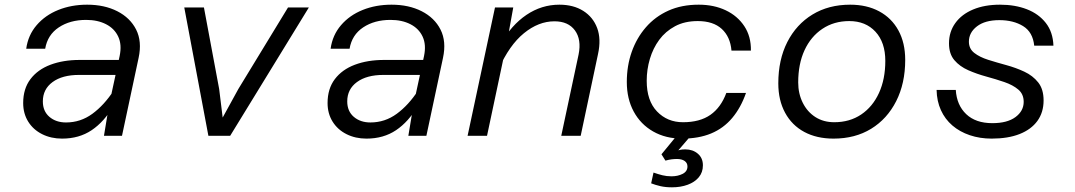

<svg xmlns="http://www.w3.org/2000/svg" viewBox="-20 -580 4590 820"><path d="M424 0 446 -133 491 -341Q501 -389 485 -423.5Q469 -458 433 -476.5Q397 -495 348 -495Q279 -495 231 -463Q183 -431 173 -372H92Q100 -430 136.5 -472.5Q173 -515 229 -537.5Q285 -560 352 -560Q426 -560 481 -532Q536 -504 561.5 -453.5Q587 -403 572 -333L501 0ZM245 12Q198 12 160 -7Q122 -26 100.5 -60.5Q79 -95 79 -140Q79 -201 110 -242Q141 -283 195.5 -303.5Q250 -324 320 -324H501L487 -260H317Q246 -260 204.5 -229.5Q163 -199 163 -147Q163 -105 191 -81Q219 -57 262 -57Q324 -57 374.5 -94Q425 -131 466 -194L464 -127Q425 -60 371.5 -24Q318 12 245 12Z M870 0 767 -548H851L916 -200L931 -78L998 -200L1210 -548H1299L963 0Z M1724 0 1746 -133 1791 -341Q1801 -389 1785 -423.5Q1769 -458 1733 -476.5Q1697 -495 1648 -495Q1579 -495 1531 -463Q1483 -431 1473 -372H1392Q1400 -430 1436.5 -472.5Q1473 -515 1529 -537.5Q1585 -560 1652 -560Q1726 -560 1781 -532Q1836 -504 1861.5 -453.5Q1887 -403 1872 -333L1801 0ZM1545 12Q1498 12 1460 -7Q1422 -26 1400.5 -60.5Q1379 -95 1379 -140Q1379 -201 1410 -242Q1441 -283 1495.5 -303.5Q1550 -324 1620 -324H1801L1787 -260H1617Q1546 -260 1504.5 -229.5Q1463 -199 1463 -147Q1463 -105 1491 -81Q1519 -57 1562 -57Q1624 -57 1674.5 -94Q1725 -131 1766 -194L1764 -127Q1725 -60 1671.5 -24Q1618 12 1545 12Z M2377 0 2451 -347Q2464 -411 2435.5 -450Q2407 -489 2348 -489Q2280 -489 2217.5 -438Q2155 -387 2110 -285L2117 -391Q2164 -473 2228.5 -516.5Q2293 -560 2369 -560Q2429 -560 2471 -533.5Q2513 -507 2530.5 -460Q2548 -413 2534 -349L2460 0ZM1977 0 2094 -548H2172L2148 -415L2060 0Z M2893 12Q2823 12 2769.5 -18.5Q2716 -49 2686.5 -103.5Q2657 -158 2657 -230Q2657 -299 2678 -358.5Q2699 -418 2738.5 -463.5Q2778 -509 2834.5 -534.5Q2891 -560 2964 -560Q3029 -560 3079.5 -536Q3130 -512 3159 -468Q3188 -424 3187 -364H3104Q3099 -423 3062.5 -456.5Q3026 -490 2960 -490Q2904 -490 2863 -468Q2822 -446 2795.5 -410Q2769 -374 2755.5 -328.5Q2742 -283 2742 -235Q2742 -150 2786 -104Q2830 -58 2897 -58Q2969 -58 3014 -89.5Q3059 -121 3082 -183H3166Q3144 -120 3107 -76Q3070 -32 3017 -10Q2964 12 2893 12ZM2850 220Q2822 220 2800.5 215Q2779 210 2761 203L2771 157Q2791 164 2809 168.5Q2827 173 2848 173Q2875 173 2895.5 162.5Q2916 152 2916 131Q2916 116 2904 107.5Q2892 99 2871 99Q2860 99 2848 100.5Q2836 102 2822 106L2805 79L2888 -22L2932 -2L2877 62Q2888 59 2894 58.5Q2900 58 2907 58Q2939 58 2960.5 76.5Q2982 95 2982 126Q2982 156 2964.5 177Q2947 198 2917 209Q2887 220 2850 220Z M3540 12Q3468 12 3415 -16.5Q3362 -45 3333 -98.5Q3304 -152 3304 -224Q3304 -325 3342.5 -400.5Q3381 -476 3450 -518Q3519 -560 3611 -560Q3682 -560 3735 -531.5Q3788 -503 3817 -450Q3846 -397 3846 -324Q3846 -224 3807.5 -148Q3769 -72 3700.5 -30Q3632 12 3540 12ZM3543 -58Q3609 -58 3658 -91Q3707 -124 3734 -183Q3761 -242 3761 -320Q3761 -399 3719 -444.5Q3677 -490 3607 -490Q3542 -490 3492.5 -457Q3443 -424 3416 -365.5Q3389 -307 3389 -228Q3389 -180 3408.5 -141Q3428 -102 3462.5 -80Q3497 -58 3543 -58Z M4215 12Q4165 12 4122 -2.5Q4079 -17 4047.5 -44Q4016 -71 3998.5 -109.5Q3981 -148 3980 -196H4062Q4066 -131 4106.5 -92.5Q4147 -54 4218 -54Q4282 -54 4317 -80Q4352 -106 4352 -145Q4352 -178 4329 -197.5Q4306 -217 4269.5 -229.5Q4233 -242 4192.5 -253Q4152 -264 4115.5 -280Q4079 -296 4056 -323Q4033 -350 4033 -395Q4033 -444 4060 -481.5Q4087 -519 4136 -539.5Q4185 -560 4251 -560Q4315 -560 4365.5 -540.5Q4416 -521 4446.5 -482Q4477 -443 4479 -385H4397Q4391 -443 4349.5 -468.5Q4308 -494 4248 -494Q4187 -494 4152.5 -467.5Q4118 -441 4118 -402Q4118 -372 4141 -354Q4164 -336 4200.5 -324.5Q4237 -313 4277.5 -302Q4318 -291 4354.5 -274Q4391 -257 4414 -228Q4437 -199 4437 -151Q4437 -100 4410.5 -63.5Q4384 -27 4334.5 -7.5Q4285 12 4215 12Z"/></svg>

Font: Azeret Mono Thin Light
Style: Italic
Weight: 300
Italic angle: -12°
Version: Version 1.002